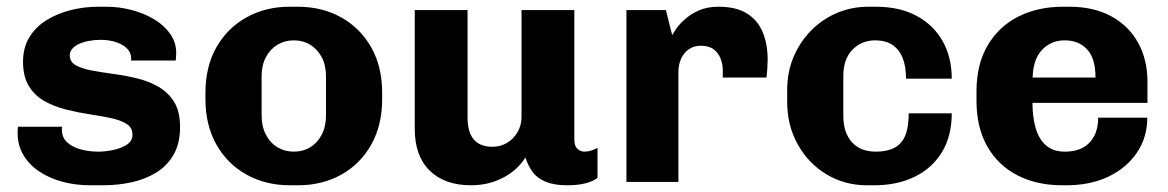

<svg xmlns="http://www.w3.org/2000/svg" viewBox="-20 -541 3474 571"><path d="M248.5 10Q203 10 163.8 -1Q124.5 -12 95 -32.2Q65.5 -52.5 49 -81Q32.5 -109.5 32.5 -144.5Q32.5 -150 32.5 -154Q32.5 -158 33.5 -164H165Q164 -161.5 164 -159.5Q164 -157.5 164 -155.5Q164 -132 180 -117.5Q196 -103 220.8 -96.5Q245.5 -90 272.5 -90Q292.5 -90 316 -94.8Q339.5 -99.5 356.8 -110.5Q374 -121.5 374 -140.5Q374 -161.5 356.5 -172.5Q339 -183.5 310 -189.8Q281 -196 246.2 -201.2Q211.5 -206.5 176.5 -215.2Q141.5 -224 112.5 -240.2Q83.5 -256.5 66 -284.8Q48.5 -313 48.5 -358Q48.5 -399 67.2 -430Q86 -461 118.2 -481Q150.5 -501 190.5 -511Q230.5 -521 272.5 -521H296Q333.5 -521 370.5 -511.5Q407.5 -502 437.8 -484Q468 -466 486 -440.5Q504 -415 504 -383.5Q504 -377.5 503.5 -371Q503 -364.5 502.5 -361H370V-368.5Q370 -379 364 -388.8Q358 -398.5 346 -406Q334 -413.5 317.2 -418Q300.5 -422.5 279 -422.5Q260.5 -422.5 243.8 -419.2Q227 -416 214.2 -410Q201.5 -404 194.5 -395.5Q187.5 -387 187.5 -376.5Q187.5 -357 205.2 -347Q223 -337 252.2 -331.5Q281.5 -326 316.8 -321.2Q352 -316.5 386.8 -308.2Q421.5 -300 450.8 -283.2Q480 -266.5 497.8 -238Q515.5 -209.5 515.5 -163.5Q515.5 -115 496.5 -81.5Q477.5 -48 445 -28Q412.5 -8 371.8 1Q331 10 287 10Z M842 10Q770 10 713 -21.8Q656 -53.5 623.5 -111.2Q591 -169 591 -246V-265Q591 -343 623.5 -400.2Q656 -457.5 712.8 -489.2Q769.5 -521 841.5 -521H865.5Q938 -521 994.8 -489.2Q1051.5 -457.5 1084 -400.2Q1116.5 -343 1116.5 -265V-246Q1116.5 -168.5 1084 -110.8Q1051.5 -53 994.8 -21.5Q938 10 866 10ZM853.5 -90Q881 -90 902.5 -103Q924 -116 936.8 -140.5Q949.5 -165 949.5 -198V-313Q949.5 -347 936.8 -371Q924 -395 902.5 -408Q881 -421 853.5 -421Q827 -421 805.2 -408Q783.5 -395 770.8 -371Q758 -347 758 -313V-198Q758 -165 770.8 -140.5Q783.5 -116 805.2 -103Q827 -90 853.5 -90Z M1381 10Q1302.5 10 1258 -33.5Q1213.5 -77 1213.5 -157.5V-511H1370.5V-191Q1370.5 -148 1389 -126.2Q1407.5 -104.5 1445 -104.5Q1468.5 -104.5 1488 -116.2Q1507.5 -128 1519.2 -148.2Q1531 -168.5 1531 -192.5V-511H1688V-126Q1688 -106.5 1697.5 -98.2Q1707 -90 1718 -90Q1728 -90 1738 -93.2Q1748 -96.5 1757 -101V-12Q1744 -2 1721.8 4Q1699.5 10 1666.5 10Q1628 10 1602.8 -0.5Q1577.5 -11 1563.8 -30Q1550 -49 1542.5 -72.5Q1517.5 -33.5 1474.8 -11.8Q1432 10 1381 10Z M1843 0V-511H1960.5L1979 -436.5Q1981.5 -441 1990.2 -454.2Q1999 -467.5 2016 -483Q2033 -498.5 2058 -509.8Q2083 -521 2117 -521Q2168 -521 2200 -501.8Q2232 -482.5 2247.5 -447Q2263 -411.5 2263 -363Q2263 -351.5 2262 -337.2Q2261 -323 2259.5 -310.5H2129.5V-332.5Q2129.5 -350 2123 -366.8Q2116.5 -383.5 2102.5 -394.2Q2088.5 -405 2064.5 -405Q2047 -405 2034 -397.8Q2021 -390.5 2013 -379.2Q2005 -368 2001.2 -354.2Q1997.5 -340.5 1997.5 -327V0Z M2558 10Q2492.5 10 2438.5 -22.2Q2384.5 -54.5 2352.8 -111Q2321 -167.5 2321 -238.5V-272.5Q2321 -326.5 2340 -371.5Q2359 -416.5 2392.2 -450.2Q2425.5 -484 2469.2 -502.5Q2513 -521 2562.5 -521H2585Q2655.5 -521 2706 -493.8Q2756.5 -466.5 2783.5 -418.5Q2810.5 -370.5 2810.5 -307H2674.5Q2674.5 -345 2663.8 -370.2Q2653 -395.5 2632.8 -408.2Q2612.5 -421 2583 -421Q2542.5 -421 2515.2 -393.2Q2488 -365.5 2488 -315.5V-197Q2488 -147 2513.2 -118.5Q2538.5 -90 2584.5 -90Q2617.5 -90 2639.2 -101Q2661 -112 2671.8 -137Q2682.5 -162 2682.5 -204H2810.5Q2810.5 -136 2781 -88Q2751.5 -40 2699.5 -15Q2647.5 10 2580 10Z M3138.5 10Q3064 10 3006.5 -19.2Q2949 -48.5 2916.5 -105Q2884 -161.5 2884 -242V-269Q2884 -349.5 2917.2 -406Q2950.5 -462.5 3008.8 -491.8Q3067 -521 3141.5 -521H3160.5Q3232.5 -521 3284.5 -492.8Q3336.5 -464.5 3364.5 -414.2Q3392.5 -364 3392.5 -297.5V-235H3050.5Q3050.5 -192.5 3060.2 -159.5Q3070 -126.5 3091.2 -108.2Q3112.5 -90 3148 -90Q3178.5 -90 3200.2 -101.8Q3222 -113.5 3234 -136.2Q3246 -159 3246 -191H3392Q3392 -133 3361.5 -87.5Q3331 -42 3277 -16Q3223 10 3151 10ZM3051 -310.5H3238Q3238 -367.5 3213 -394.2Q3188 -421 3146.5 -421Q3106 -421 3079.2 -393Q3052.5 -365 3051 -310.5Z"/></svg>

Font: Chivo Medium
Style: Regular
Weight: 500
Designer: Hector Gatti
Foundry: Omnibus-Type
Version: Version 2.002